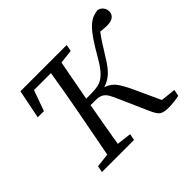

<svg xmlns="http://www.w3.org/2000/svg" viewBox="-156 -899 1121 1121"><g transform="rotate(-45 404.5 -338.5)"><path d="M658 10Q627 10 610.5 3.5Q594 -3 584.5 -17Q575 -31 565 -53L486 -232Q473 -262 462 -282Q451 -302 434 -312.5Q417 -323 384 -323H344L342 -310Q330 -246 319 -181Q308 -116 297 -51L388 -40L380 0H115L123 -40L209 -50L268 -360Q280 -425 291.5 -490Q303 -555 313 -619H173L127 -491H76L112 -670H494L486 -629L400 -619L353 -368H392Q429 -368 456.5 -374.5Q484 -381 511 -407Q538 -433 570 -489Q604 -548 629.5 -585.5Q655 -623 676.5 -644Q698 -665 719 -674.5Q740 -684 765 -687Q787 -682 798 -666.5Q809 -651 809 -634Q809 -611 792.5 -597Q776 -583 740 -583Q727 -583 713.5 -584.5Q700 -586 688 -587Q669 -562 650.5 -533.5Q632 -505 605 -461Q571 -404 541.5 -378Q512 -352 475 -341Q519 -325 541 -293Q563 -261 585 -213L660 -50L753 -40L745 0Q730 4 704.5 7Q679 10 658 10Z"/></g></svg>

Font: Source Serif Pro
Style: Italic
Weight: 400
Italic angle: -12°
Designer: Frank Grießhammer
Foundry: Adobe Systems Incorporated
Version: Version 3.001;hotconv 1.0.111;makeotfexe 2.5.65597